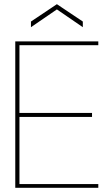

<svg xmlns="http://www.w3.org/2000/svg" viewBox="-20 -898 527 918"><path d="M53 0V-700H450V-682H73V-358H420V-339H73V-18H450V0ZM128 -768V-795L252 -878L376 -795V-768L252 -853Z"/></svg>

Font: DM Sans 36pt Thin
Style: Regular
Weight: 250
Designer: Colophon Foundry, Jonny Pinhorn
Foundry: Colophon Foundry
Version: Version 4.004;gftools[0.9.30]